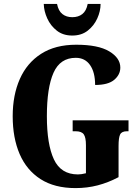

<svg xmlns="http://www.w3.org/2000/svg" viewBox="-20 -953 715 983"><path d="M367 10Q259 10 187.5 -36Q116 -82 80.5 -164.5Q45 -247 45 -358Q45 -466 81.5 -548.5Q118 -631 190.5 -677.5Q263 -724 370 -724Q483 -724 539.5 -690Q596 -656 596 -607Q596 -571 565 -544.5Q534 -518 467 -518Q467 -583 441 -620Q415 -657 368 -657Q288 -657 254 -580.5Q220 -504 220 -358Q220 -214 256 -137Q292 -60 379 -60Q396 -60 420 -66V-210Q420 -249 409 -265Q398 -281 367 -281H352V-337H638V-281H630Q603 -281 595 -264.5Q587 -248 587 -206V-46Q534 -18 480 -4Q426 10 367 10ZM350 -771Q303 -771 271 -796Q239 -821 222 -858.5Q205 -896 204 -933H272Q279 -897 299.5 -881Q320 -865 350 -865Q381 -865 401.5 -881Q422 -897 429 -933H495Q495 -896 478 -858.5Q461 -821 429 -796Q397 -771 350 -771Z"/></svg>

Font: Noto Serif Armenian ExtraCondensed Black
Style: Regular
Weight: 900
Width: 2
Designer: Monotype Design Team
Foundry: Monotype Imaging Inc.
Version: Version 2.008; ttfautohint (v1.8.4.7-5d5b)